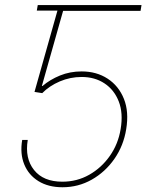

<svg xmlns="http://www.w3.org/2000/svg" viewBox="-20 -748 603 777"><path d="M240.2 -727.5 236.3 -705.1H128.9L132.8 -727.5ZM232.9 9.8Q175.8 9.8 135.7 -14.9Q95.7 -39.6 78.1 -82.8Q60.5 -126 69.8 -181.6H92.3Q80.1 -107.4 117.7 -60.1Q155.3 -12.7 232.4 -12.7Q291.5 -12.7 341.1 -40.8Q390.6 -68.8 424.6 -117.2Q458.5 -165.5 468.3 -226.1Q479 -290 460.7 -337.2Q442.4 -384.3 403.1 -410.4Q363.8 -436.5 310.5 -436.5Q264.2 -436.5 221.9 -418.5Q179.7 -400.4 150.9 -371.1L119.6 -376L218.8 -727.5H552.7L548.8 -704.1H235.4L149.4 -399.9H151.9Q182.1 -425.8 222.7 -442.4Q263.2 -459 310.5 -459Q370.6 -459 415.5 -429.7Q460.4 -400.4 481.4 -348.1Q502.4 -295.9 490.7 -225.1Q480 -158.2 442.9 -105Q405.8 -51.8 351.3 -21Q296.9 9.8 232.9 9.8Z"/></svg>

Font: Inter 17pt Thin
Style: Italic
Weight: 250
Italic angle: -9.3988°
Version: Version 4.001;git-66647c0bb